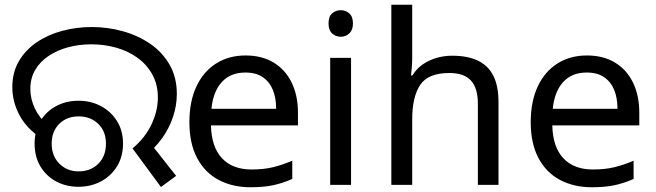

<svg xmlns="http://www.w3.org/2000/svg" viewBox="-20 -780 2768 810"><path d="M539 -154Q592 -198 619 -255Q646 -312 646 -369Q646 -423 623 -465Q600 -507 561 -535.5Q522 -564 471.5 -578.5Q421 -593 365 -593Q313 -593 267 -580.5Q221 -568 185 -544Q149 -520 128.5 -485Q108 -450 108 -405Q108 -362 127.5 -321.5Q147 -281 181 -254L153 -198Q92 -238 62 -294.5Q32 -351 32 -412Q32 -475 60 -522.5Q88 -570 135.5 -602Q183 -634 243 -650Q303 -666 367 -666Q435 -666 499 -648Q563 -630 614 -595Q665 -560 695.5 -507Q726 -454 726 -384Q726 -335 710 -287Q694 -239 664 -197Q634 -155 592 -123L608 -184L723 -38L659 9ZM311 8Q259 8 217 -14.5Q175 -37 150.5 -78Q126 -119 126 -174Q126 -229 150.5 -269.5Q175 -310 217 -332.5Q259 -355 311 -355Q363 -355 405.5 -332.5Q448 -310 473.5 -269.5Q499 -229 499 -174Q499 -119 473.5 -78Q448 -37 405.5 -14.5Q363 8 311 8ZM312 -57Q362 -57 394.5 -89Q427 -121 427 -174Q427 -226 394.5 -257.5Q362 -289 312 -289Q262 -289 230 -257.5Q198 -226 198 -174Q198 -122 230.5 -89.5Q263 -57 312 -57Z M1016 -546Q1085 -546 1134.5 -516Q1184 -486 1210.5 -431.5Q1237 -377 1237 -304V-251H870Q872 -160 916.5 -112.5Q961 -65 1041 -65Q1092 -65 1131.5 -74.5Q1171 -84 1213 -102V-25Q1172 -7 1132 1.5Q1092 10 1037 10Q961 10 902.5 -21Q844 -52 811.5 -113.5Q779 -175 779 -264Q779 -352 808.5 -415Q838 -478 891.5 -512Q945 -546 1016 -546ZM1015 -474Q952 -474 915.5 -433.5Q879 -393 872 -321H1145Q1145 -367 1131 -401Q1117 -435 1088.5 -454.5Q1060 -474 1015 -474Z M1461 -536V0H1373V-536ZM1418 -737Q1438 -737 1453.5 -723.5Q1469 -710 1469 -681Q1469 -653 1453.5 -639Q1438 -625 1418 -625Q1396 -625 1381 -639Q1366 -653 1366 -681Q1366 -710 1381 -723.5Q1396 -737 1418 -737Z M1719 -537Q1719 -518 1717.5 -498Q1716 -478 1714 -462H1720Q1737 -490 1763 -508Q1789 -526 1821 -535.5Q1853 -545 1887 -545Q1952 -545 1995.5 -524.5Q2039 -504 2061 -461Q2083 -418 2083 -349V0H1996V-343Q1996 -408 1967 -440Q1938 -472 1876 -472Q1786 -472 1752.5 -421.5Q1719 -371 1719 -277V0H1631V-760H1719Z M2456 -546Q2525 -546 2574.5 -516Q2624 -486 2650.5 -431.5Q2677 -377 2677 -304V-251H2310Q2312 -160 2356.5 -112.5Q2401 -65 2481 -65Q2532 -65 2571.5 -74.5Q2611 -84 2653 -102V-25Q2612 -7 2572 1.5Q2532 10 2477 10Q2401 10 2342.5 -21Q2284 -52 2251.5 -113.5Q2219 -175 2219 -264Q2219 -352 2248.5 -415Q2278 -478 2331.5 -512Q2385 -546 2456 -546ZM2455 -474Q2392 -474 2355.5 -433.5Q2319 -393 2312 -321H2585Q2585 -367 2571 -401Q2557 -435 2528.5 -454.5Q2500 -474 2455 -474Z"/></svg>

Font: oriya115
Style: Regular
Weight: 400
Designer: Amélie Bonet and Sol Matas
Foundry: Google LLC
Version: Version 2.003